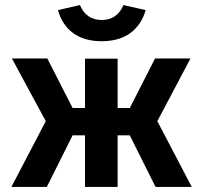

<svg xmlns="http://www.w3.org/2000/svg" viewBox="-20 -739 801 759"><path d="M25 0H165L267 -204H316V0H445V-204H493L595 0H738L602 -260L733 -508H593L493 -312H445V-507H316V-312H267L167 -508H27L161 -260ZM382 -576C476 -576 533 -622 556 -699L468 -719C452 -681 424 -660 382 -660C340 -660 312 -681 296 -719L209 -699C231 -622 288 -576 382 -576Z"/></svg>

Font: Finlandica SemiBold
Style: Regular
Weight: 600
Designer: Niklas Ekholm, Juho Hiilivirta, Jaakko Suomalainen
Foundry: Helsinki Type Studio
Version: Version 2.000;Glyphs 3.2 (3202)